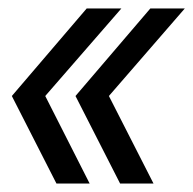

<svg xmlns="http://www.w3.org/2000/svg" viewBox="-20 -474 457 454"><path d="M264 -40 158.5 -247 335.5 -454H417L237.5 -247L343 -40ZM113.5 -40 8 -247 185 -454H267L87 -247L192 -40Z"/></svg>

Font: Anybody Condensed Regular
Style: Italic
Weight: 400
Width: 3
Italic angle: -10°
Designer: Tyler Finck
Foundry: Etcetera Type Company
Version: Version 1.010; ttfautohint (v1.8.3) -l 8 -r 50 -G 200 -x 14 